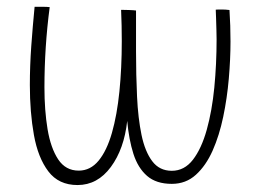

<svg xmlns="http://www.w3.org/2000/svg" viewBox="-20 -549 800 566"><path d="M208.5 -3.5Q153 -3.5 122.5 -43.8Q92 -84 80 -151Q68 -218 68 -298.5Q68 -354.5 72.2 -413.5Q76.5 -472.5 82 -529Q89 -529 104 -529Q119 -529 126.5 -528Q111 -410 111 -291.5Q111 -224 120.2 -168.2Q129.5 -112.5 151.5 -79.2Q173.5 -46 212 -46Q246.5 -46 270.8 -75.5Q295 -105 310 -157.5Q325 -210 332 -279.2Q339 -348.5 339 -428Q339 -446 338.5 -474.2Q338 -502.5 337 -520Q345.5 -520 360 -519.5Q374.5 -519 381 -518V-398.5Q381 -328 384 -264.2Q387 -200.5 397.2 -151.2Q407.5 -102 428.8 -73.8Q450 -45.5 486.5 -45.5Q523.5 -45.5 548.8 -78.2Q574 -111 589.5 -166.5Q605 -222 611.8 -291.2Q618.5 -360.5 618.5 -433Q618.5 -443 618 -460Q617.5 -477 617 -494Q616.5 -511 616 -520.5Q620.5 -521 624.8 -521Q629 -521 633 -521Q644.5 -521 656.5 -519.5Q659.5 -474 659.5 -426.5Q659.5 -375 654.5 -317.2Q649.5 -259.5 638 -204.5Q626.5 -149.5 606.8 -105Q587 -60.5 557.5 -33.8Q528 -7 486.5 -7Q440.5 -7 413.5 -30.5Q386.5 -54 373.2 -95.8Q360 -137.5 355 -192.5Q346 -110 306.8 -56.8Q267.5 -3.5 208.5 -3.5Z"/></svg>

Font: Grandstander Thin
Style: Regular
Weight: 100
Designer: Tyler Finck
Foundry: Etcetera Type Co
Version: Version 1.200; ttfautohint (v1.8.3)